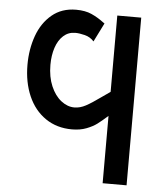

<svg xmlns="http://www.w3.org/2000/svg" viewBox="-53 -780 705 827"><g transform="rotate(5 300.0 -367.0)"><path d="M525 0V-725H421.5V-395Q408.5 -386.5 383.5 -368.5Q345.5 -341 320.8 -327.8Q296 -314.5 271.5 -314.5Q241.5 -314.5 214.2 -335.8Q187 -357 170 -396.5Q153 -436 153 -488.5Q153 -529.5 164 -562.8Q175 -596 196.5 -615.5Q218 -635 248 -635Q265.5 -635 289.2 -629Q313 -623 329 -605L369.5 -686L361 -692Q337 -710 309.8 -722.2Q282.5 -734.5 243 -734.5Q181 -734.5 138.5 -699Q96 -663.5 75.2 -605.5Q54.5 -547.5 54.5 -480.5Q54.5 -405 80.2 -345.8Q106 -286.5 154.8 -253Q203.5 -219.5 269.5 -219.5Q304.5 -219.5 331.8 -230Q359 -240.5 376.8 -253.8Q394.5 -267 421.5 -291Q439 -307 451.8 -316Q464.5 -325 478 -328.5V-424.5Q451.5 -415 421.5 -395V0Z"/></g></svg>

Font: JuliaMono Medium
Style: Regular
Weight: 500
Monospace: yes
Designer: cormullion
Foundry: corm
Version: Version 0.054; ttfautohint (v1.8.4)